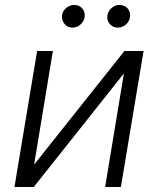

<svg xmlns="http://www.w3.org/2000/svg" viewBox="-20 -750 634 770"><path d="M116.8 -89.8 479 -545.5H555.8L464.8 0H401.6L476.9 -455.6L115.4 0H38L128.9 -545.5H192.1ZM452.1 -639.2Q432.5 -639.2 419.9 -654.3Q407.3 -669.4 410.9 -689.3Q414.1 -706.7 428.1 -718.4Q442.1 -730.1 458.8 -730.1Q480.1 -730.1 492.4 -715.6Q504.6 -701 501.1 -680Q498.2 -663 484.2 -651.1Q470.2 -639.2 452.1 -639.2ZM270.2 -639.2Q251.1 -639.2 238.6 -654.3Q226.2 -669.4 229 -689.3Q231.5 -706.3 245.9 -718.2Q260.3 -730.1 277 -730.1Q298.3 -730.1 310.4 -715.7Q322.4 -701.3 319.2 -680Q316.4 -663.7 302.4 -651.5Q288.4 -639.2 270.2 -639.2Z"/></svg>

Font: Karasuma Gothic
Style: Light Italic
Weight: 300
Italic angle: 9.39998°
Designer: Rasmus Andersson / Ryoko Nishizuka
Foundry: rsms
Version: Version 1.00